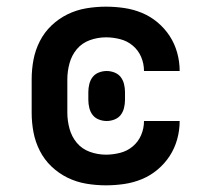

<svg xmlns="http://www.w3.org/2000/svg" viewBox="-20 -548 640 576"><path d="M298 8Q268 8 238.5 3Q209 -2 182.5 -15Q156 -28 134.5 -48.5Q113 -69 99.5 -95.5Q86 -122 80.5 -151Q75 -180 75 -210V-310Q75 -340 80.5 -369Q86 -398 99.5 -424.5Q113 -451 134.5 -471.5Q156 -492 182.5 -505Q209 -518 238.5 -523Q268 -528 298 -528Q325 -528 352.5 -524Q380 -520 405.5 -509.5Q431 -499 452.5 -481Q474 -463 489 -440Q504 -417 511.5 -390Q519 -363 519 -335Q519 -335 519 -335Q519 -335 519 -335H412Q412 -335 412 -335Q412 -335 412 -335Q412 -357 403.5 -377Q395 -397 378.5 -411Q362 -425 340.5 -430.5Q319 -436 298 -436Q273 -436 249.5 -427.5Q226 -419 210.5 -400.5Q195 -382 188.5 -358Q182 -334 182 -310V-210Q182 -186 188.5 -162Q195 -138 210.5 -119.5Q226 -101 249.5 -92.5Q273 -84 298 -84Q319 -84 340.5 -89.5Q362 -95 378.5 -109Q395 -123 403.5 -143Q412 -163 412 -185Q412 -185 412 -185Q412 -185 412 -185H519Q519 -185 519 -185Q519 -185 519 -185Q519 -157 511.5 -130Q504 -103 489 -80Q474 -57 452.5 -39Q431 -21 405.5 -10.5Q380 0 352.5 4Q325 8 298 8ZM300 -185Q288 -185 276.5 -189.5Q265 -194 258 -203Q251 -212 248 -224Q245 -236 245 -248V-272Q245 -284 248 -296Q251 -308 258 -317Q265 -326 276.5 -330.5Q288 -335 300 -335Q312 -335 323.5 -330.5Q335 -326 342 -317Q349 -308 352 -296Q355 -284 355 -272V-248Q355 -236 352 -224Q349 -212 342 -203Q335 -194 323.5 -189.5Q312 -185 300 -185Z"/></svg>

Font: Iosevka Custom SmBdEx
Style: Regular
Weight: 600
Width: 7
Monospace: yes
Designer: Belleve Invis
Foundry: Belleve Invis
Version: Version 11.2.4; ttfautohint (v1.8.4)